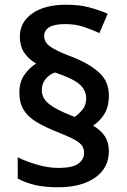

<svg xmlns="http://www.w3.org/2000/svg" viewBox="-20 -785 537 813"><path d="M62 -393Q62 -438 83.5 -468.5Q105 -499 133 -516Q100 -535 82 -563Q64 -591 64 -630Q64 -691 116.5 -728Q169 -765 261 -765Q314 -765 355 -754.5Q396 -744 436 -727L401 -645Q368 -660 333.5 -671.5Q299 -683 257 -683Q209 -683 188 -669.5Q167 -656 167 -632Q167 -606 193 -587.5Q219 -569 283 -545Q356 -517 398.5 -479Q441 -441 441 -382Q441 -332 421.5 -301.5Q402 -271 374 -253Q407 -234 424 -208Q441 -182 441 -145Q441 -74 383 -33Q325 8 225 8Q170 8 129 -1.5Q88 -11 55 -29V-119Q91 -101 138 -87.5Q185 -74 226 -74Q289 -74 312.5 -92.5Q336 -111 336 -136Q336 -154 328 -167Q320 -180 295.5 -193.5Q271 -207 223 -226Q172 -246 136 -267.5Q100 -289 81 -318.5Q62 -348 62 -393ZM157 -403Q157 -370 186 -346Q215 -322 283 -295L296 -290Q314 -302 329.5 -321Q345 -340 345 -369Q345 -402 318 -427Q291 -452 213 -478Q191 -471 174 -451.5Q157 -432 157 -403Z"/></svg>

Font: Noto Sans New Tai Lue Semibold
Style: Regular
Weight: 400
Designer: Monotype Design Team
Foundry: Monotype Imaging Inc.
Version: Version 2.004; ttfautohint (v1.8.4.7-5d5b)